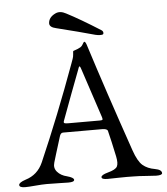

<svg xmlns="http://www.w3.org/2000/svg" viewBox="-59 -881 812 936"><g transform="rotate(-5 347.5 -412.5)"><path d="M432 -705Q357 -726 244 -754Q212 -761 212 -780Q213 -810 247 -826Q270 -837 299 -821Q365 -787 463 -725Q471 -720 471.5 -712Q472 -704 466 -703Q454 -700 432 -705ZM178 -102Q170 -76 187 -56.5Q204 -37 234 -30Q267 -21 267 -10Q267 1 238 1Q233 1 194.5 0Q156 -1 132 -1Q111 -1 76.5 2Q42 5 27 5Q-2 5 -2 -8Q-2 -20 31 -31Q91 -49 117 -108Q213 -328 304 -578Q305 -581 307 -586.5Q309 -592 311 -597.5Q313 -603 314 -608Q315 -612 315.5 -619Q316 -626 316.5 -631Q317 -636 318 -636Q345 -645 354 -651Q360 -655 364 -661.5Q368 -668 370.5 -672Q373 -676 375 -676Q380 -676 385 -662Q459 -429 563 -128Q582 -73 605 -53.5Q628 -34 664 -28Q697 -22 697 -5Q697 5 668 5Q657 5 619.5 2Q582 -1 559 -1Q529 -2 482 -1Q435 0 430 0Q401 0 401 -11Q401 -22 434 -31Q472 -41 480 -56Q488 -71 481 -105Q464 -186 452 -233Q449 -244 424 -244H233Q221 -244 216 -226Q211 -208 203 -184Q195 -160 189.5 -140.5Q184 -121 178 -102ZM333 -542Q322 -513 290 -428.5Q258 -344 243 -302Q239 -292 243.5 -289.5Q248 -287 262 -287H417Q428 -287 430 -289.5Q432 -292 429 -302Q382 -443 350 -541Q346 -554 343.5 -557Q341 -560 339 -557Q337 -554 333 -542Z"/></g></svg>

Font: EB Garamond
Style: SC
Weight: 400
Version: Version 000.010